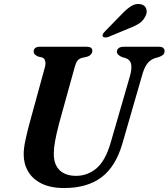

<svg xmlns="http://www.w3.org/2000/svg" viewBox="-20 -936 850 969"><path d="M539 -217.5 637 -556Q646.5 -592.5 641.5 -613.8Q636.5 -635 613.5 -643L597 -647.5Q569.5 -659 570 -675.5Q570 -686 578.8 -693Q587.5 -700 604 -700H782Q810.5 -700 810.5 -678Q810.5 -666 803.2 -659.5Q796 -653 780.5 -647.5L760.5 -642Q737 -633.5 722 -613.2Q707 -593 696 -552L598 -212.5Q564 -95 491.8 -41Q419.5 13 304 13Q235 13 189.5 -9.8Q144 -32.5 121.5 -71.5Q99 -110.5 99.5 -158.5Q99.5 -188.5 109.2 -232.8Q119 -277 129 -313.5L206.5 -596.5Q211.5 -613.5 208.2 -627.2Q205 -641 194 -645.5L171 -651Q159 -657.5 154.2 -662.8Q149.5 -668 150 -677.5Q150 -687 157.8 -693.5Q165.5 -700 179.5 -700H417.5Q446 -700 446 -679.5Q446 -670.5 439.2 -662Q432.5 -653.5 418.5 -649.5L392 -643.5Q377.5 -639 370 -628.2Q362.5 -617.5 356.5 -595.5L278.5 -314Q264.5 -260 258 -223.8Q251.5 -187.5 251.5 -162Q251 -105.5 281 -77Q311 -48.5 363.5 -48.5Q422.5 -48.5 467.5 -87Q512.5 -125.5 539 -217.5ZM592.5 -862.5Q618.5 -890.5 642.2 -905.2Q666 -920 691 -914.5Q712.5 -909.5 718.2 -891.2Q724 -873 714 -854.5Q703.5 -832 683 -818.2Q662.5 -804.5 631.5 -793L525.5 -749Q517.5 -746.5 509.8 -747Q502 -747.5 499 -752.5Q496 -758.5 499.8 -765Q503.5 -771.5 510 -778Z"/></svg>

Font: Fraunces 9pt SemiBold
Style: Italic
Weight: 600
Italic angle: -16°
Version: Version 1.000;[b76b70a41]